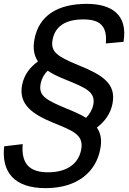

<svg xmlns="http://www.w3.org/2000/svg" viewBox="-30 -762 670 994"><path d="M-8.5 -4.5C-23 128 42.5 212 206 212C373 212 467 126 489 10.5C498.5 -37 491.5 -73 471.5 -101.5C515 -135 543 -175.5 552.5 -226C573 -331 496.5 -376 373.5 -425.5C269 -469 229.5 -492.5 242.5 -557.5C256 -627 310.5 -661.5 401.5 -661.5C486.5 -661.5 526 -628.5 518 -537L609.5 -545.5C633.5 -690 542.5 -742 419.5 -742C265.5 -742 171.5 -679.5 148.5 -559.5C139 -510.5 146.5 -474 166.5 -444C125 -414 95 -375 84.5 -322.5C64.5 -220.5 140 -170 245.5 -126.5C350 -84 405.5 -63.5 390 14C376 86.5 315.5 130 219 130C130 130 78.5 93 87.5 -16ZM180.5 -329C186 -356 198 -378 217 -396C242 -379 273 -364.5 306.5 -351C411.5 -308 466 -287.5 453 -220C447.5 -193.5 434 -170.5 415.5 -152C387 -169.5 352 -185 312 -201C208 -244.5 168 -266 180.5 -329Z"/></svg>

Font: Monaspace Argon
Style: Italic
Weight: 400
Italic angle: -11°
Designer: Riley Cran & the Lettermatic Team
Foundry: Lettermatic
Version: Version 1.101 (Monaspace Argon)